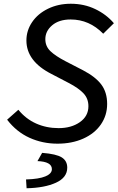

<svg xmlns="http://www.w3.org/2000/svg" viewBox="-20 -754 628 1025"><path d="M18 -115 78 -168Q118 -119 173 -94.5Q228 -70 293 -70Q361 -70 406.5 -102Q452 -134 452 -187Q452 -228 425.5 -256Q399 -284 347 -311L255 -359Q121 -427 121 -538Q121 -591 151.5 -636Q182 -681 236.5 -707.5Q291 -734 358 -734Q429 -734 488.5 -705.5Q548 -677 588 -630L531 -574Q457 -650 357 -650Q295 -650 258.5 -619Q222 -588 222 -545Q222 -507 249 -481Q276 -455 330 -427L423 -379Q490 -344 521 -302.5Q552 -261 552 -199Q552 -138 518.5 -89.5Q485 -41 424.5 -14Q364 13 287 13Q207 13 137.5 -18.5Q68 -50 18 -115ZM257 149Q257 109 180 106L205 62Q281 68 310 86.5Q339 105 339 141Q339 194 278.5 221.5Q218 249 122 251L119 204Q188 202 222.5 187.5Q257 173 257 149Z"/></svg>

Font: Nebula Sans Medium
Style: Regular
Weight: 500
Italic angle: -9°
Designer: Paul D. Hunt for Adobe (as Source Sans)
Foundry: Nebula Entertainment & Broadcasting LLC
Version: Version 1.010